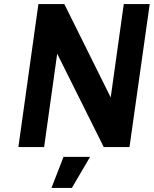

<svg xmlns="http://www.w3.org/2000/svg" viewBox="-20 -720 753 940"><path d="M232 200H332L421 48H291ZM168 -700 70 0H196L260 -457L488 0H614L713 -700H586L522 -243L295 -700Z"/></svg>

Font: Unageo
Style: Bold-Italic
Weight: 700
Designer: Richard Sepsi
Foundry: Richard Sepsi
Version: Version 2.000